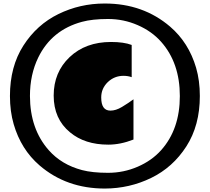

<svg xmlns="http://www.w3.org/2000/svg" viewBox="-20 -944 1204 1102"><path d="M37.1 -393.1Q37.1 -562 114.3 -682.4Q191.4 -802.7 315.2 -863.3Q439 -923.8 579.6 -923.8Q581.1 -923.8 582 -923.8Q801.3 -923.8 956.5 -791Q1063 -699.7 1105.5 -555.2Q1127 -481.4 1127 -393.1Q1127 -224.1 1049.6 -103.8Q972.2 16.6 847.9 77.1Q723.6 137.7 582 138.2Q361.3 138.2 207 5.4Q100.6 -86.4 58.6 -231Q37.1 -304.7 37.1 -393.1ZM904.8 -704.1Q851.1 -764.6 770.3 -799.8Q689.5 -835 599.9 -835Q510.3 -835 450.7 -818.8Q276.9 -772 199.7 -614.3Q151.9 -516.1 151.9 -393.1Q152.3 -203.6 259.8 -82Q333 1 450.7 32.2Q510.3 47.9 599.9 47.9Q689.5 47.9 770.3 12.9Q851.1 -22 904.8 -82Q1012.2 -202.1 1012.2 -392.6Q1012.2 -583 904.8 -704.1ZM561 -383.8Q561 -309.1 613.8 -309.1Q645 -309.1 679.9 -330.1Q714.8 -351.1 746.1 -374V-143.1Q671.4 -113.8 601.6 -113.8Q466.3 -113.8 381.8 -184.6Q288.1 -261.7 288.1 -395.5Q288.1 -529.3 379.6 -616.2Q471.2 -703.1 617.2 -703.1Q690.9 -703.1 735.8 -686V-501Q714.8 -508.8 688.5 -508.8Q636.7 -508.8 598.6 -472.7Q561 -436 561 -385.3Q561 -384.3 561 -383.8Z"/></svg>

Font: Fz Rammetto One
Style: Regular
Weight: 400
Designer: Vernon Adams
Foundry: Vernon Adams
Version: Vit hóa bi c Thuy @ FontZin.Com